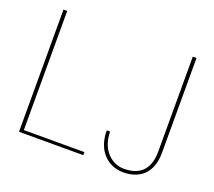

<svg xmlns="http://www.w3.org/2000/svg" viewBox="-123 -887 1190 1066"><g transform="rotate(20 472.0 -354.0)"><path d="M460 0V-18H102V-722H80V0ZM535 -174C535 -49 613 14 700 14C790 14 866 -35 866 -162V-722H844V-162C844 -45 781 -6 696 -6C625 -6 555 -66 555 -174Z"/></g></svg>

Font: Perun Thin
Style: Regular
Weight: 100
Foundry: Copyright (c) Stefan Peev, Context Ltd, 2016
Version: Version 1.089